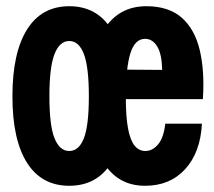

<svg xmlns="http://www.w3.org/2000/svg" viewBox="-20 -586 690 618"><path d="M203 12Q114 12 67 -62Q20 -136 20 -276Q20 -416 67 -491Q114 -566 203 -566Q292 -566 338.5 -491.5Q385 -417 385 -276Q385 -136 338.5 -62Q292 12 203 12ZM203 -100Q234 -100 250 -141Q266 -182 266 -276Q266 -370 250 -412Q234 -454 203 -454Q172 -454 155.5 -412Q139 -370 139 -276Q139 -182 155.5 -141Q172 -100 203 -100ZM447 12Q358 12 312 -65Q266 -142 266 -276Q266 -412 313.5 -489Q361 -566 451 -566Q523 -566 565 -529Q607 -492 623 -424.5Q639 -357 633 -267H362L364 -362L502 -361Q501 -412 486 -436.5Q471 -461 447 -461Q414 -461 399.5 -414Q385 -367 385 -272Q385 -211 392 -173Q399 -135 413 -117.5Q427 -100 448 -100Q471 -100 489 -121.5Q507 -143 512 -188H630Q625 -95 576 -41.5Q527 12 447 12Z"/></svg>

Font: Azeret Mono SemiBold
Style: Regular
Weight: 600
Designer: Martin Vácha
Foundry: Displaay
Version: Version 1.002